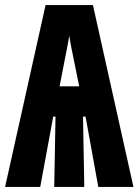

<svg xmlns="http://www.w3.org/2000/svg" viewBox="-25 -734 545 754"><path d="M-5 0 154 -714H340L499 0H361L311 -276H301L306 0H188L193 -276H184L133 0ZM209 -395H286L255 -548Q253 -558 251 -569Q249 -580 247 -594Q245 -579 242.5 -567Q240 -555 238 -544Z"/></svg>

Font: Noto Sans Mono ExtraCondensed Black
Style: Regular
Weight: 900
Width: 2
Designer: Monotype Design Team
Foundry: Monotype Imaging Inc.
Version: Version 2.014